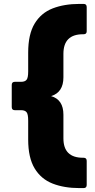

<svg xmlns="http://www.w3.org/2000/svg" viewBox="-20 -811 483 981"><path d="M386 150Q308 150 249 127Q190 104 157 49.5Q124 -5 124 -98V-195Q124 -228 115.5 -238Q107 -248 88 -248H56Q40 -248 40 -264V-377Q40 -393 56 -393H88Q107 -393 115.5 -403Q124 -413 124 -446V-542Q124 -636 157 -690.5Q190 -745 249 -768Q308 -791 386 -791H407Q423 -791 423 -775V-651Q423 -636 407 -636H404Q304 -636 304 -536V-416Q304 -339 241 -320Q304 -302 304 -225V-104Q304 -5 404 -5H407Q423 -5 423 11V134Q423 150 407 150Z"/></svg>

Font: LINE Seed Sans ExtraBold
Style: Regular
Weight: 800
Designer: LINE VX Design & Dalton Maag Ltd & Sandoll Inc
Foundry: Dalton Maag Ltd
Version: Version 1.003